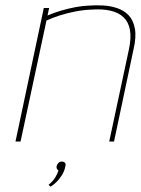

<svg xmlns="http://www.w3.org/2000/svg" viewBox="-20 -530 527 719"><path d="M162 162 169 169Q169 169 176 164.5Q183 160 192.5 150.5Q202 141 211.5 126.5Q221 112 225 92Q227 84 223 79.5Q219 75 211 75Q204 75 199 80Q194 85 192 92Q191 98 193 102Q195 106 199 108Q196 119 187.5 133.5Q179 148 162 162ZM463 -346 389 0H407L480 -345Q491 -392 485 -423.5Q479 -455 461.5 -473Q444 -491 419 -499.5Q394 -508 366 -509.5Q338 -511 312 -509Q288 -508 261.5 -503Q235 -498 208 -490Q181 -482 158 -472L164 -500H144L38 0H57L154 -453Q175 -463 203 -472Q231 -481 262 -487Q293 -493 322 -494Q363 -497 393.5 -490Q424 -483 442.5 -465.5Q461 -448 466.5 -418.5Q472 -389 463 -346Z"/></svg>

Font: Advent Pro Thin
Style: Italic
Weight: 250
Italic angle: -12°
Version: Version 3.000